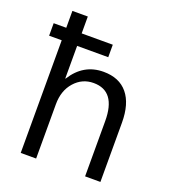

<svg xmlns="http://www.w3.org/2000/svg" viewBox="-135 -840 835 940"><g transform="rotate(20 282.5 -370.0)"><path d="M496 0H416.2V-287.9Q416.2 -443.9 300 -443.9Q240.9 -443.9 201 -399Q161.1 -354 161.1 -282.8V0H80.8V-586.9H15.2V-652H80.8V-739.9H161.1V-652H323.2V-586.9H161.1V-417.2H163.1Q222.2 -512.1 326.8 -512.1Q409.1 -512.1 452.5 -459.6Q496 -407.1 496 -308.1Z"/></g></svg>

Font: Myanmar KatKuu
Style: Regular
Weight: 400
Designer: Khon Soe Zaw Thu
Foundry: MPUA
Version: Version 1.00 September 13, 2016, initial release